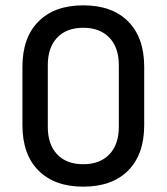

<svg xmlns="http://www.w3.org/2000/svg" viewBox="-20 -687 624 719"><path d="M292 12Q184 12 124 -48.5Q64 -109 64 -218V-437Q64 -546 124 -606.5Q184 -667 292 -667Q400 -667 460 -606.5Q520 -546 520 -437V-218Q520 -109 460 -48.5Q400 12 292 12ZM292 -72Q354 -72 389.5 -109Q425 -146 425 -212V-443Q425 -509 389.5 -546Q354 -583 292 -583Q229 -583 194 -546Q159 -509 159 -443V-212Q159 -146 194 -109Q229 -72 292 -72Z"/></svg>

Font: Sofia Sans Medium
Style: Regular
Weight: 500
Designer: Botio Nikoltchev, Ani Petrova
Foundry: lettersoup
Version: Version 4.101; ttfautohint (v1.8.4.7-5d5b)